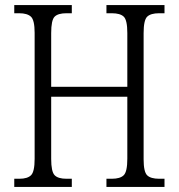

<svg xmlns="http://www.w3.org/2000/svg" viewBox="-20 -734 701 754"><path d="M36 0V-32H56Q88 -32 102 -46Q116 -60 116 -110V-605Q116 -655 101.5 -668.5Q87 -682 55 -682H36V-714H262V-682H241Q208 -682 194.5 -668.5Q181 -655 181 -604V-393H480V-604Q480 -655 466 -668.5Q452 -682 419 -682H398V-714H626V-682H605Q572 -682 558 -668.5Q544 -655 544 -604V-108Q544 -59 558 -45.5Q572 -32 605 -32H626V0H398V-32H419Q452 -32 466 -46Q480 -60 480 -111V-354H181V-110Q181 -60 194.5 -46Q208 -32 241 -32H262V0Z"/></svg>

Font: Noto Serif Condensed Light
Style: Regular
Weight: 300
Width: 3
Designer: Monotype Design Team
Foundry: Monotype Imaging Inc.
Version: Version 2.013